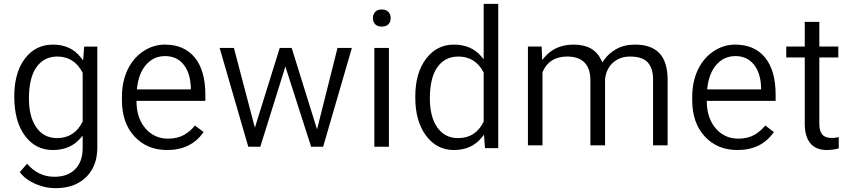

<svg xmlns="http://www.w3.org/2000/svg" viewBox="-20 -770 4422 998"><path d="M109.9 -64Q54.2 -138.7 54.2 -268.6Q54.2 -310.5 60.5 -346.2Q66.9 -381.8 79.1 -411.9Q91.3 -441.9 109.9 -465.8Q164.6 -538.1 255.4 -538.1Q302.2 -538.1 338.4 -521.2Q374.5 -504.4 400.4 -470.7L412.1 -455.6L413.6 -475.1L417.5 -527.8H485.8V-6.8Q485.8 27.3 479.5 56.6Q472.7 85 459.7 108.4Q446.8 131.8 427.2 150.9Q397.9 179.7 358.6 193.8Q319.3 208 269 208Q261.2 208 253.2 207.5Q245.1 207 237.3 206.1Q229.5 205.1 221.7 203.6Q213.9 202.1 206.3 200.2Q198.7 198.2 190.9 195.8Q183.1 193.4 175.5 190.4Q168 187.5 160.2 184.1Q110.4 162.1 83 124.5L120.6 81.1Q179.2 148.9 262.7 148.9Q331.5 148.9 370.6 109.6Q409.7 70.3 409.7 0V-45.4V-64.9L397 -50.3Q344.7 9.8 254.4 9.8Q165 9.8 109.9 -64ZM168.9 -419.9Q130.4 -364.7 130.4 -258.3Q130.4 -163.1 168.5 -108.4Q207 -52.2 276.9 -52.2Q321.3 -52.2 354.7 -73.5Q388.2 -94.7 408.7 -136.7L409.7 -138.2V-140.1V-390.1V-392.1L408.7 -393.6Q365.2 -476.1 277.8 -476.1Q208 -476.1 168.9 -419.9Z M1038.1 -83.5Q973.6 9.8 848.6 9.8Q744.1 9.8 679.2 -60.5Q613.8 -130.9 613.8 -249V-266.1Q613.8 -305.7 621.1 -340.8Q628.4 -376 643.1 -407.2Q672.4 -468.8 724.6 -503.4Q776.4 -538.1 837.4 -538.1Q937 -538.1 992.2 -471.2Q1047.4 -403.8 1047.4 -276.9V-245.6H696.8H689.5V-237.8Q691.4 -153.8 736.8 -101.6Q782.7 -49.3 853.5 -49.3Q903.3 -49.3 938.5 -69.8Q969.7 -88.4 993.7 -117.7ZM932.6 -436.5Q897.5 -478.5 837.4 -478.5Q818.4 -478.5 801 -473.6Q783.7 -468.8 768.6 -459Q753.4 -449.2 740.2 -434.6Q701.7 -391.1 692.4 -314L691.4 -305.2H699.7H964.4H971.7V-313V-319.8V-320.3Q969.7 -357.4 960 -386.5Q950.2 -415.5 932.6 -436.5Z M1627.9 -97.7 1634.3 -122.6 1734.4 -521H1809.1L1659.7 -7.3H1597.2L1470.2 -402.8L1463.4 -424.8L1456.5 -402.3L1333 -7.3H1270.5L1121.6 -521H1195.8L1298.3 -130.9L1305.2 -106.4L1312.5 -130.9L1434.1 -521H1496.1L1620.1 -122.6Z M2001.5 -521V-7.3H1925.8V-521ZM1918.5 -675.8Q1918.5 -680.7 1919.2 -685.1Q1919.9 -689.5 1921.4 -693.6Q1922.9 -697.8 1925 -701.2Q1927.2 -704.6 1930.2 -708Q1935.5 -714.4 1944.1 -717.5Q1952.6 -720.7 1964.4 -720.7Q1987.3 -720.7 1999 -708Q2010.7 -694.8 2010.7 -675.8Q2010.7 -656.7 1999 -644Q1987.3 -631.8 1964.4 -631.8Q1952.6 -631.8 1944.1 -635Q1935.5 -638.2 1930.2 -644Q1924.3 -650.4 1921.4 -658.2Q1918.5 -666 1918.5 -675.8Z M2138.7 -261.7V-268.6Q2138.7 -391.1 2194.8 -464.8Q2250 -538.1 2339.8 -538.1Q2429.2 -538.1 2481.4 -477.1L2494.1 -461.9V-481.9V-750H2569.8V0H2501L2497.1 -51.3L2495.6 -69.8L2483.9 -55.2Q2431.6 9.8 2338.9 9.8Q2250.5 9.8 2194.8 -64.5Q2138.7 -139.6 2138.7 -261.7ZM2252.9 -419.9Q2214.4 -364.7 2214.4 -258.3Q2214.4 -162.6 2252.9 -107.9Q2266.1 -89.4 2282.5 -76.9Q2298.8 -64.5 2318.6 -58.3Q2338.4 -52.2 2361.3 -52.2Q2451.7 -52.2 2493.2 -136.2L2494.1 -137.7V-139.6V-391.1V-393.1L2493.2 -394.5Q2450.7 -476.1 2362.3 -476.1Q2292 -476.1 2252.9 -419.9Z M2724.1 -528.3H2795.4L2797.4 -476.6L2798.3 -458L2810.1 -472.2Q2866.2 -538.1 2961.4 -538.1Q3015.1 -538.1 3050.8 -518.1Q3086.4 -498 3105.5 -457.5L3111.3 -445.8L3118.2 -456.1Q3130.9 -474.6 3147.5 -489.5Q3164.1 -504.4 3184.6 -515.6Q3225.1 -538.1 3280.8 -538.1Q3364.7 -538.1 3406.7 -494.4Q3448.7 -450.7 3450.2 -361.3V-14.6H3374.5V-356Q3374.5 -415.5 3346.7 -445.8Q3318.8 -476.1 3254.4 -476.1Q3236.8 -476.1 3221.2 -472.7Q3205.6 -469.2 3191.7 -461.9Q3177.7 -454.6 3166 -444.3Q3148.4 -428.2 3138.2 -406.7Q3127.9 -385.3 3125 -358.9V-358.4V-357.9V-14.6H3048.8V-353.5Q3048.8 -413.6 3018.3 -444.8Q2987.8 -476.1 2928.7 -476.1Q2835 -476.1 2800.3 -396L2799.8 -394.5V-393.1V-14.6H2724.1Z M4002.4 -83.5Q3938 9.8 3813 9.8Q3708.5 9.8 3643.6 -60.5Q3578.1 -130.9 3578.1 -249V-266.1Q3578.1 -305.7 3585.4 -340.8Q3592.8 -376 3607.4 -407.2Q3636.7 -468.8 3689 -503.4Q3740.7 -538.1 3801.8 -538.1Q3901.4 -538.1 3956.5 -471.2Q4011.7 -403.8 4011.7 -276.9V-245.6H3661.1H3653.8V-237.8Q3655.8 -153.8 3701.2 -101.6Q3747.1 -49.3 3817.9 -49.3Q3867.7 -49.3 3902.8 -69.8Q3934.1 -88.4 3958 -117.7ZM3897 -436.5Q3861.8 -478.5 3801.8 -478.5Q3782.7 -478.5 3765.4 -473.6Q3748 -468.8 3732.9 -459Q3717.8 -449.2 3704.6 -434.6Q3666 -391.1 3656.7 -314L3655.8 -305.2H3664.1H3928.7H3936V-313V-319.8V-320.3Q3934.1 -357.4 3924.3 -386.5Q3914.6 -415.5 3897 -436.5Z M4163.1 -656.2H4238.8V-535.6V-528.3H4246.1H4337.4V-471.2H4246.1H4238.8V-463.9V-126Q4238.8 -90.3 4253.4 -71.8Q4269 -52.7 4304.2 -52.7Q4317.9 -52.7 4339.8 -57.1V1.5Q4307.6 9.8 4277.8 9.8Q4220.7 9.8 4191.9 -25.4Q4163.1 -60.5 4163.1 -127.4V-463.9V-471.2H4155.8H4066.9V-528.3H4155.8H4163.1V-535.6Z"/></svg>

Font: Shabnam Light FD
Style: Light-FD
Weight: 300
Foundry: DejaVu fonts team - Redesigned by Saber Rastikerdar - Based on Vazir font
Version: Version 5.0.0